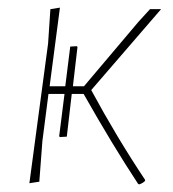

<svg xmlns="http://www.w3.org/2000/svg" viewBox="-20 -476 453 503"><path d="M57 4 106 -362 112 -452 137 -456 110 -250H151L164 -354L181 -355L183 -353L171 -250H200L342 -418L373 -452H402L219 -240Q286 -116 360 -5V-2Q354 4 345 7L342 6Q276 -94 199 -230H168L155 -118L137 -117L135 -119L149 -230H107L91 -106L83 0Z"/></svg>

Font: Alegreya Sans SC Thin
Style: Italic
Weight: 100
Italic angle: -7°
Designer: Juan Pablo del Peral
Foundry: Huerta Tipografica
Version: Version 2.007